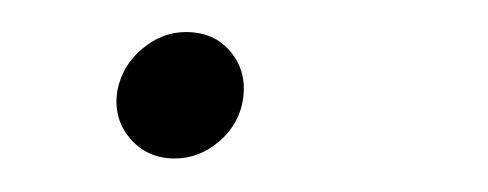

<svg xmlns="http://www.w3.org/2000/svg" viewBox="-20 -92 300 118"><path d="M87.4 5.4Q70.3 5.4 59.8 -7.1Q49.3 -19.5 52.2 -36.6Q55.2 -51.8 67.4 -62Q79.6 -72.3 94.2 -72.3Q111.8 -72.3 121.8 -60.1Q131.8 -47.9 129.4 -31.2Q127 -15.6 114.7 -5.1Q102.5 5.4 87.4 5.4Z"/></svg>

Font: Inter 18pt ExtraLight
Style: Italic
Weight: 250
Italic angle: -9.3988°
Designer: Rasmus Andersson
Foundry: rsms
Version: Version 4.001;git-66647c0bb